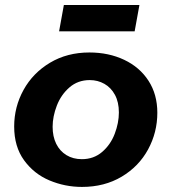

<svg xmlns="http://www.w3.org/2000/svg" viewBox="-20 -741 690 772"><path d="M37 -232.4Q37 -311.2 74.7 -379.5Q112.4 -447.8 181.3 -488.9Q250.2 -530 339.4 -530Q417 -530 479.3 -500.5Q541.6 -471 577.1 -416.3Q612.6 -361.6 612.6 -287.6Q612.6 -208.6 575.4 -140.1Q538.2 -71.6 469.1 -30.5Q400 10.6 309.6 10.6Q241.2 10.6 178.9 -15.6Q116.6 -41.8 76.8 -96.6Q37 -151.4 37 -232.4ZM458 -288.8Q458 -330.4 442.2 -359.6Q426.4 -388.8 399.7 -403.9Q373 -419 340.8 -419Q293.2 -419 259.3 -389.6Q225.4 -360.2 208.5 -316.3Q191.6 -272.4 191.6 -231.2Q191.6 -192 206 -162.8Q220.4 -133.6 247.1 -117.3Q273.8 -101 309.2 -101Q356.8 -101 390.7 -130.1Q424.6 -159.2 441.3 -203.1Q458 -247 458 -288.8ZM236.8 -721H540.6L521.4 -615H217.6Z"/></svg>

Font: Fixel Italic Variable 20240409 Display Thin
Style: Italic
Weight: 100
Italic angle: -10°
Designer: AlfaBravo + MacPaw
Foundry: Kyrylo Tkachov, Marchela Mozhyna, Serhii Makarenko, Maria Weinstein, Zakhar Kryvoshyya
Version: Version 1.211;Glyphs 3.2 (3225)